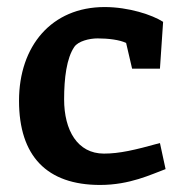

<svg xmlns="http://www.w3.org/2000/svg" viewBox="-20 -515 529 545"><path d="M434 -109C362 -89 319 -79 275 -79C200 -79 162 -145 162 -233C162 -293 169 -350 191 -382C202 -398 233 -406 257 -406C287 -406 320 -402 338 -393L355 -320H434L443 -453C412 -473 345 -495 277 -495C126 -495 34 -384 34 -229C34 -72 113 10 264 10C349 10 409 -20 450 -35Z"/></svg>

Font: Enriqueta
Style: Bold
Weight: 700
Designer: Viviana Monsalve, Gustavo Ibarra
Foundry: Viviana Monsalve, Gustavo Ibarra
Version: Version 1.002